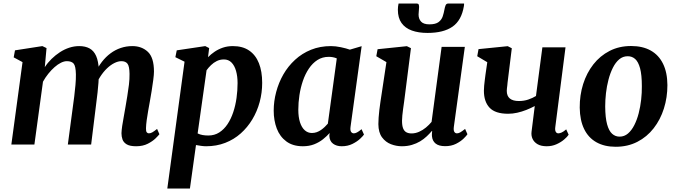

<svg xmlns="http://www.w3.org/2000/svg" viewBox="-20 -834 3908 1108"><path d="M248.5 -556.5 238.5 -446.5Q255 -472 277.5 -494Q300 -516 325.8 -532.8Q351.5 -549.5 379.8 -558.8Q408 -568 437 -568Q472.5 -568 497 -554.5Q521.5 -541 534.8 -511Q548 -481 550.5 -430.5Q550.5 -423.5 550.5 -415.8Q550.5 -408 550 -400Q549.5 -392 548.5 -383.5L529.5 -412Q546 -448.5 568.2 -477.2Q590.5 -506 617.8 -526.2Q645 -546.5 676.8 -557.2Q708.5 -568 744 -568Q798 -568 833.2 -535Q868.5 -502 868.5 -421Q868.5 -404 864.5 -373.2Q860.5 -342.5 855 -308.5Q849.5 -274.5 844.5 -247Q840 -222 835 -194.2Q830 -166.5 826.5 -140.2Q823 -114 822.5 -94Q822 -76.5 826.8 -70.5Q831.5 -64.5 839 -64.5Q848.5 -64.5 858.8 -70.2Q869 -76 886.5 -90L900 -59.5Q894.5 -52 877.8 -35.5Q861 -19 832.8 -4.5Q804.5 10 765.5 10Q729.5 10 711.2 -1Q693 -12 687 -29Q681 -46 681 -65Q681.5 -82 685.2 -107.5Q689 -133 694.5 -162Q700 -191 704.5 -219Q709 -246 714.5 -278.8Q720 -311.5 724 -345Q728 -378.5 727.5 -407.5Q727 -451.5 715.8 -466.2Q704.5 -481 680.5 -481Q661.5 -481 640 -470.2Q618.5 -459.5 597.5 -439.5Q576.5 -419.5 558.8 -392Q541 -364.5 529 -331.5L551 -408Q550.5 -385 548.2 -356.8Q546 -328.5 543 -300.2Q540 -272 536.5 -247L506 0H371.5L400.5 -218Q404.5 -245.5 408.5 -278.2Q412.5 -311 415.5 -344Q418.5 -377 418 -405.5Q417 -453 405 -467Q393 -481 365.5 -481Q350 -481 331.8 -472Q313.5 -463 294.8 -446.5Q276 -430 258.8 -408.5Q241.5 -387 228 -362.5L178.5 0H45.5L110 -475.5L59 -503L66.5 -543.5L224.5 -568Z M945.5 254 1045 -478 992 -504 1000 -543.5 1164.5 -568 1187 -556.5 1180.5 -504Q1196.5 -520.5 1217.8 -535Q1239 -549.5 1265.5 -558.8Q1292 -568 1324 -568Q1380.5 -568 1418 -542.2Q1455.5 -516.5 1474.2 -469.2Q1493 -422 1493 -356Q1493 -299 1478.5 -245.2Q1464 -191.5 1436.2 -145.2Q1408.5 -99 1369.2 -64Q1330 -29 1279.5 -9.5Q1229 10 1169.5 10Q1155.5 10 1140.5 7.8Q1125.5 5.5 1111 3L1076 254ZM1120.5 -64Q1133.5 -57.5 1148.8 -54.8Q1164 -52 1182 -52Q1218 -52 1245.5 -69.8Q1273 -87.5 1293 -117.5Q1313 -147.5 1326 -186.5Q1339 -225.5 1345 -268.8Q1351 -312 1351 -354.5Q1351 -393.5 1342.2 -424.5Q1333.5 -455.5 1316 -473.2Q1298.5 -491 1272 -491Q1250 -491 1231.2 -481.8Q1212.5 -472.5 1197.8 -458.2Q1183 -444 1172 -428.5Z M2003 -103Q2000 -82 2006 -73.2Q2012 -64.5 2022 -64.5Q2030 -64.5 2040.2 -69.8Q2050.5 -75 2066.5 -88.5L2080.5 -57.5Q2075.5 -49.5 2058.2 -33.2Q2041 -17 2013.8 -3.5Q1986.5 10 1952 10Q1922 10 1902 -4.8Q1882 -19.5 1880.5 -50.5L1882.5 -66.5Q1866 -48 1843.8 -30.2Q1821.5 -12.5 1792.8 -1.2Q1764 10 1728 10Q1670 10 1632.5 -17.8Q1595 -45.5 1577.2 -92.2Q1559.5 -139 1559.5 -195.5Q1559.5 -249.5 1573.8 -303.2Q1588 -357 1615.2 -404.5Q1642.5 -452 1682.8 -489Q1723 -526 1775 -547Q1827 -568 1890 -568Q1916.5 -568 1947.2 -561.5Q1978 -555 1999 -547.5L2067 -567.5ZM1923.5 -497Q1913 -501.5 1901.2 -503.8Q1889.5 -506 1877.5 -506Q1840.5 -506 1812 -487.8Q1783.5 -469.5 1762.5 -438.2Q1741.5 -407 1728 -367.5Q1714.5 -328 1708 -285Q1701.5 -242 1701.5 -201Q1701.5 -158.5 1711.2 -128.2Q1721 -98 1738.8 -82.2Q1756.5 -66.5 1780 -66.5Q1794.5 -66.5 1807.8 -71.2Q1821 -76 1832.5 -84Q1844 -92 1854 -101.5Q1864 -111 1872 -120.5Z M2299 10Q2267 10 2236.2 -1.8Q2205.5 -13.5 2184.8 -41.2Q2164 -69 2163.5 -117.5Q2163.5 -135 2165 -155.8Q2166.5 -176.5 2169.2 -199.8Q2172 -223 2175.5 -246.8Q2179 -270.5 2182.5 -293L2210 -475.5L2151.5 -509.5L2159 -550L2328 -567.5L2351.5 -556L2317.5 -289Q2315 -267.5 2312 -246.2Q2309 -225 2306.2 -205Q2303.5 -185 2301.8 -167.8Q2300 -150.5 2300 -137.5Q2300 -109.5 2306.2 -93.5Q2312.5 -77.5 2324.8 -70.8Q2337 -64 2355 -64Q2377 -64 2398.5 -73.5Q2420 -83 2438.2 -98.2Q2456.5 -113.5 2470.5 -130.5L2528.5 -563.5H2662.5L2599 -101.5Q2596.5 -82 2601.8 -73.2Q2607 -64.5 2617 -64.5Q2626 -64.5 2635.8 -70Q2645.5 -75.5 2664 -90L2677.5 -59.5Q2673 -51.5 2656 -34.8Q2639 -18 2611.8 -4.2Q2584.5 9.5 2549.5 9.5Q2512.5 9.5 2494 -5.5Q2475.5 -20.5 2473 -46.5Q2472.5 -49 2472.5 -52.5Q2472.5 -56 2472.5 -60.2Q2472.5 -64.5 2473 -69Q2473.5 -73.5 2474 -77.5L2472.5 -78.5Q2459 -62.5 2442.2 -46.8Q2425.5 -31 2404.2 -18.2Q2383 -5.5 2356.8 2.2Q2330.5 10 2299 10ZM2386 -813.5Q2394 -813.5 2396.2 -807.8Q2398.5 -802 2398.5 -793.5Q2398.5 -783 2397 -771.5Q2395.5 -760 2395.5 -750Q2395.5 -725 2410 -709.2Q2424.5 -693.5 2458 -693.5Q2494 -693.5 2511.2 -706.8Q2528.5 -720 2535 -740Q2541.5 -760 2545 -780Q2547 -792 2551.2 -802.8Q2555.5 -813.5 2566 -813.5H2658Q2658 -810 2658 -806.5Q2658 -803 2657 -798.5Q2643.5 -716.5 2591.5 -680.2Q2539.5 -644 2447 -644Q2395 -644 2356.8 -657.8Q2318.5 -671.5 2297.2 -701.2Q2276 -731 2276 -778Q2276 -786.5 2277 -795.5Q2278 -804.5 2280 -813.5Z M2933.5 -555.5 2909 -356.5Q2908.5 -348.5 2907.5 -340.2Q2906.5 -332 2905.5 -324.5Q2904.5 -317 2904.5 -310Q2904.5 -280 2922.2 -265.5Q2940 -251 2974 -251Q3003.5 -251 3028.5 -259.5Q3053.5 -268 3073 -280L3110 -561H3243.5L3184.5 -101Q3182 -83 3187 -73.8Q3192 -64.5 3202 -64.5Q3209.5 -64.5 3220.8 -69.2Q3232 -74 3247.5 -87.5L3261.5 -56.5Q3254 -44.5 3235.5 -28.8Q3217 -13 3191.2 -1.5Q3165.5 10 3135 10Q3103 10 3082.8 -1.5Q3062.5 -13 3053.5 -32.2Q3044.5 -51.5 3047.5 -74L3066 -222Q3042.5 -209.5 3017 -199.5Q2991.5 -189.5 2965 -183.5Q2938.5 -177.5 2912.5 -177.5Q2838 -177.5 2805.2 -212.5Q2772.5 -247.5 2772.5 -310.5Q2772.5 -324.5 2774 -339.8Q2775.5 -355 2777.5 -371Q2779.5 -387 2781.5 -402.5L2792 -475L2734 -509.5L2741.5 -550.5L2910 -567.5Z M3622 -568.5Q3688.5 -568.5 3735 -542.5Q3781.5 -516.5 3806.2 -466.2Q3831 -416 3831.5 -343Q3831.5 -271.5 3811.2 -207.5Q3791 -143.5 3752.2 -93.8Q3713.5 -44 3658 -15.5Q3602.5 13 3533 13Q3468 13 3421.5 -13.2Q3375 -39.5 3350.8 -89.8Q3326.5 -140 3325.5 -212.5Q3325 -284.5 3345.2 -348.8Q3365.5 -413 3404.2 -462.5Q3443 -512 3498 -540.2Q3553 -568.5 3622 -568.5ZM3602.5 -509.5Q3574.5 -509.5 3553.2 -491.5Q3532 -473.5 3516.8 -443Q3501.5 -412.5 3491.5 -374.5Q3481.5 -336.5 3477 -296.5Q3472.5 -256.5 3472.5 -219.5Q3473 -154.5 3483.5 -116.5Q3494 -78.5 3512.5 -62Q3531 -45.5 3555.5 -45.5Q3583 -45.5 3604 -63.5Q3625 -81.5 3640.5 -112Q3656 -142.5 3665.8 -180.5Q3675.5 -218.5 3680 -258.8Q3684.5 -299 3684 -336.5Q3684 -402 3673.8 -439.8Q3663.5 -477.5 3645.5 -493.5Q3627.5 -509.5 3602.5 -509.5Z"/></svg>

Font: Merriweather
Style: Bold Italic
Weight: 700
Italic angle: -7.8°
Version: Version 2.101